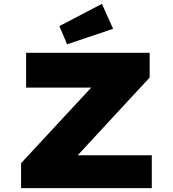

<svg xmlns="http://www.w3.org/2000/svg" viewBox="-20 -973 896 993"><path d="M89 0V-129L538 -613L635 -520H115V-700H754V-572L305 -87L209 -170H765V0ZM327 -744 287 -838 507 -953 565 -824Z"/></svg>

Font: Lexend Peta ExtraBold
Style: Regular
Weight: 800
Version: Version 1.007